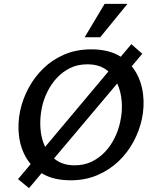

<svg xmlns="http://www.w3.org/2000/svg" viewBox="-20 -927 793 1000"><path d="M131 53 74 6 664 -697 721 -647ZM348 12Q264 12 207 -19Q150 -50 118.5 -102Q87 -154 79 -218.5Q71 -283 85 -350Q98 -411 128.5 -468Q159 -525 205.5 -570.5Q252 -616 315 -643Q378 -670 455 -670Q540 -670 597 -638.5Q654 -607 685.5 -554.5Q717 -502 725 -437.5Q733 -373 719 -307Q706 -246 675 -188.5Q644 -131 597 -86.5Q550 -42 487.5 -15Q425 12 348 12ZM369 -66Q418 -66 457.5 -85Q497 -104 527 -136Q557 -168 577 -208.5Q597 -249 606 -292Q618 -345 614 -398Q610 -451 589.5 -495Q569 -539 531 -565.5Q493 -592 435 -592Q385 -592 346 -573Q307 -554 277 -522Q247 -490 227 -449.5Q207 -409 198 -366Q187 -313 190.5 -260Q194 -207 214.5 -163Q235 -119 273.5 -92.5Q312 -66 369 -66ZM421 -733 525 -907H644L502 -733Z"/></svg>

Font: Ysabeau Infant SemiBold
Style: Italic
Weight: 600
Italic angle: -12°
Designer: Christian Thalmann (Catharsis Fonts)
Version: Version 2.002; featfreeze: ss01,ss02,lnum